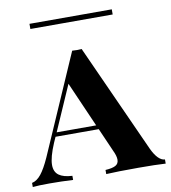

<svg xmlns="http://www.w3.org/2000/svg" viewBox="-96 -845 817 919"><g transform="rotate(-10 312.0 -386.0)"><path d="M635 -20V0Q587 -3 504 -3Q397 -3 346 0V-20Q379 -22 395 -30.5Q411 -39 411 -59Q411 -77 398 -104L348 -218H138L126 -191Q98 -125 98 -88Q98 -54 120 -38Q142 -22 185 -20V0Q128 -3 70 -3Q16 -3 -11 0V-20Q13 -25 33.5 -50.5Q54 -76 77 -127L288 -610Q296 -609 311 -609Q327 -609 334 -610L572 -84Q601 -22 635 -20ZM339 -238 243 -457 147 -238ZM509 -747H109V-772H509Z"/></g></svg>

Font: Playfair Display SC
Style: Bold
Weight: 700
Designer: Claus Eggers Sørensen
Foundry: Claus Eggers Sørensen
Version: Version 1.200; ttfautohint (v1.6)